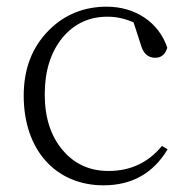

<svg xmlns="http://www.w3.org/2000/svg" viewBox="-20 -541 566 575"><path d="M290 14C375 14 439 -22 482 -94L465 -104C424 -54 371 -29 305 -29C248 -29 203 -50 168 -91C132 -133 114 -189 114 -258C114 -329 132 -385 167 -428C202 -470 247 -491 302 -491C329 -491 355 -485 380 -474L403 -403C410 -380 424 -368 445 -368C463 -368 475 -378 481 -398C456 -474 385 -521 300 -521C232 -521 174 -498 127 -451C76 -400 51 -335 51 -254C51 -92 147 14 290 14Z"/></svg>

Font: AllPunType ExtraLight
Style: Regular
Weight: 280
Version: 1.0